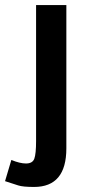

<svg xmlns="http://www.w3.org/2000/svg" viewBox="-42 -520 352 761"><path d="M3 114Q37 128 61 128Q87 128 94 109Q101 90 101 39V-500H221V68Q221 221 93 221Q49 221 30.5 215Q12 209 -22 198Z"/></svg>

Font: Moderustic Med
Style: Regular
Weight: 500
Designer: Tural Alisoy
Foundry: TAFT Foundry
Version: Version 2.110